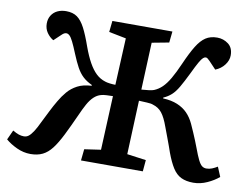

<svg xmlns="http://www.w3.org/2000/svg" viewBox="-78 -822 1225 945"><g transform="rotate(10 534.5 -350.0)"><path d="M479 -339Q465 -339 447 -338Q429 -337 420 -334Q401 -329 385 -314Q369 -299 355.5 -274.5Q342 -250 328 -218Q300 -156 278 -112Q256 -68 235 -40.5Q214 -13 188.5 -0.5Q163 12 128 12Q93 12 59.5 -3.5Q26 -19 3 -39L25 -87Q42 -77 55 -72.5Q68 -68 81 -68Q95 -68 105.5 -76.5Q116 -85 128 -103.5Q140 -122 154 -152Q170 -184 184 -212Q198 -240 214 -267Q229 -293 248.5 -316Q268 -339 296.5 -354Q325 -369 367 -371V-375Q339 -388 321 -405Q303 -422 289 -447.5Q275 -473 259 -512Q244 -549 234 -569Q224 -589 216 -596.5Q208 -604 200 -604Q194 -604 188.5 -601Q183 -598 177 -592L142 -559Q123 -570 109.5 -589.5Q96 -609 96 -635Q96 -658 107 -675.5Q118 -693 137 -702Q156 -711 180 -711Q214 -711 235.5 -695.5Q257 -680 274.5 -646.5Q292 -613 312 -556Q328 -512 345.5 -480.5Q363 -449 383 -430Q403 -411 429 -403Q437 -400 452.5 -398Q468 -396 481 -396L492 -630L406 -647L412 -703H712L706 -647L621 -631L611 -395Q629 -396 647.5 -398.5Q666 -401 673 -404Q695 -413 713 -430.5Q731 -448 748.5 -478Q766 -508 787 -556Q812 -613 833 -647Q854 -681 877.5 -696.5Q901 -712 935 -712Q966 -712 990.5 -693.5Q1015 -675 1015 -637Q1015 -612 997.5 -589Q980 -566 952 -555L917 -592Q910 -599 905.5 -602.5Q901 -606 896 -606Q890 -606 883 -600Q876 -594 865 -575Q854 -556 834 -514Q813 -471 797 -443.5Q781 -416 764 -400.5Q747 -385 724 -375V-371Q766 -369 796 -356.5Q826 -344 846.5 -323Q867 -302 881 -272Q891 -251 899 -231.5Q907 -212 914.5 -194.5Q922 -177 928 -160Q942 -122 952 -102Q962 -82 971.5 -75Q981 -68 993 -68Q1008 -68 1021.5 -73.5Q1035 -79 1048 -87L1068 -39Q1045 -19 1011 -3.5Q977 12 942 12Q906 12 881 0Q856 -12 838 -40.5Q820 -69 803 -115Q798 -129 792.5 -145Q787 -161 778.5 -183Q770 -205 759 -235Q743 -280 725.5 -302Q708 -324 680 -332Q671 -336 649.5 -337Q628 -338 609 -339L598 -70L693 -57L688 0H379L385 -57L467 -69Z"/></g></svg>

Font: Literata 18pt SemiBold
Style: Italic
Weight: 600
Italic angle: -2°
Designer: Latin by Veronika Burian and Jose Scaglione. Greek by Irene Vlachou. Cyrillic by Vera Evstafieva
Foundry: TypeTogether
Version: Version 3.103;gftools[0.9.29]